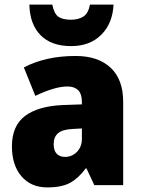

<svg xmlns="http://www.w3.org/2000/svg" viewBox="-20 -807 616 837"><path d="M310 -563Q407 -563 462 -512Q517 -461 517 -363V0H391L357 -73H354Q322 -30 285.5 -10Q249 10 186 10Q115 10 73.5 -38.5Q32 -87 32 -169Q32 -258 88.5 -301Q145 -344 252 -349L337 -352V-362Q337 -398 320.5 -414Q304 -430 275 -430Q245 -430 209 -419Q173 -408 134 -389L84 -513Q129 -537 185.5 -550Q242 -563 310 -563ZM299 -245Q253 -243 233.5 -226.5Q214 -210 214 -179Q214 -150 227.5 -136.5Q241 -123 263 -123Q294 -123 315.5 -145Q337 -167 337 -202V-247ZM475 -787Q471 -705 421.5 -655.5Q372 -606 290 -606Q204 -606 157 -653.5Q110 -701 108 -787H208Q216 -747 234.5 -734Q253 -721 290 -721Q321 -721 343 -734.5Q365 -748 372 -787Z"/></svg>

Font: Noto Sans Lao Looped SemiCondensed Black
Style: Regular
Weight: 900
Width: 4
Designer: Mark Frömberg, Ben Mitchell
Foundry: The Fontpad Ltd
Version: Version 1.002; ttfautohint (v1.8.4.7-5d5b)